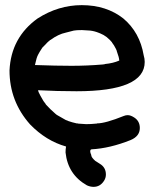

<svg xmlns="http://www.w3.org/2000/svg" viewBox="-20 -563 602 747"><path d="M258 -307Q318 -307 378 -312Q382 -313 387 -313Q387 -314 389 -314Q420 -317 443 -327H444Q444 -338 434 -365Q434 -368 432 -370V-371Q423 -389 416 -397V-398Q408 -408 398 -416L396 -418Q383 -428 370 -433L365 -435Q348 -442 331 -444L299 -446Q277 -446 267 -444L236 -436Q207 -430 177 -408Q174 -408 171 -403H170Q163 -397 157 -390L145 -378Q133 -360 127 -348V-347Q127 -346 126 -346Q122 -336 120 -326.5Q118 -317 116 -310Q199 -307 258 -307ZM237 7Q159 -15 97 -79Q17 -169 17 -289Q23 -417 126 -491Q207 -543 298 -543Q394 -543 460 -491Q524 -437 539 -348Q543 -335 543 -322Q543 -208 278 -208Q202 -208 128 -212L130 -205L137 -191L149 -170L158 -158V-157Q175 -138 196 -120L201 -116L236 -96Q237 -96 239 -95Q241 -94 243 -93.5Q245 -93 246 -92Q260 -87 278 -83Q283 -83 285 -82L315 -80Q334 -80 353 -82Q358 -82 358 -83Q390 -83 462 -112Q469 -115 477 -115Q488 -115 502 -106Q524 -92 524 -65Q524 -33 488 -18Q408 14 336 18Q331 19 331 26Q331 31 335 40Q335 47 343.5 56Q352 65 354 65L368 74Q392 88 392 116Q392 129 385 140Q370 164 344 164Q331 164 318 158Q244 116 235 30Q235 18 237 7Z"/></svg>

Font: Bad Comic
Style: Regular
Weight: 400
Designer: GGBotNet
Foundry: f0n7
Version: 0.9